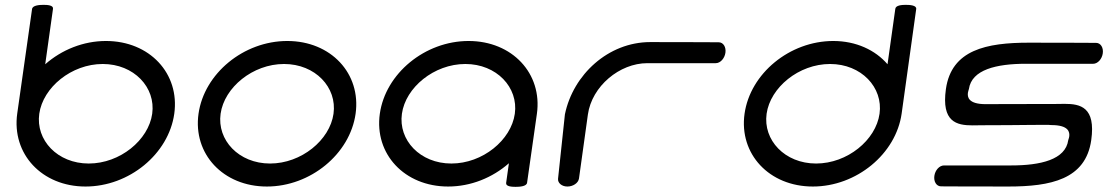

<svg xmlns="http://www.w3.org/2000/svg" viewBox="-20 -750 4489 772"><path d="M49.3 -293.5C26.5 -131.3 148.2 0 323.8 0C499.4 0 658 -130.9 680.7 -292.6C703.4 -454.3 581.7 -585.2 406.1 -585.2C314.8 -585.2 227.9 -549.7 161.8 -491.6L193.1 -714.7C195.1 -729 170.9 -730.5 155.1 -730.5C138.1 -730.5 111 -728.6 108.9 -713.7ZM336.8 -92.5C211 -92.5 123 -186.8 137.9 -292.6C152.8 -398.4 267.2 -492.7 393.1 -492.7C518.9 -492.7 606.8 -398.4 592 -292.6C577.1 -186.8 462.7 -92.5 336.8 -92.5Z M1122.1 -492.7C1248 -492.7 1335.9 -398.4 1321 -292.6C1306.2 -186.8 1191.7 -92.5 1065.9 -92.5C940 -92.5 852.1 -186.8 867 -292.6C881.8 -398.4 996.3 -492.7 1122.1 -492.7ZM1052.9 0C1228.5 0 1387 -130.9 1409.8 -292.6C1432.5 -454.3 1310.7 -585.2 1135.1 -585.2C959.5 -585.2 801 -454.3 778.2 -292.6C755.5 -130.9 877.3 0 1052.9 0Z M2138.8 -292.6C2161.5 -454.3 2039.7 -585.2 1864.1 -585.2C1688.5 -585.2 1530 -454.3 1507.2 -292.6C1484.5 -130.9 1606.3 0 1781.9 0C1873.2 0 1960 -35.5 2026.2 -93.6L2015.1 -14.5C2013.1 -0.2 2037.3 1.3 2053.1 1.3C2070.1 1.3 2097.2 -0.6 2099.3 -15.2ZM1851.1 -492.7C1977 -492.7 2064.9 -398.4 2050 -292.6C2035.2 -186.8 1920.7 -92.5 1794.9 -92.5C1669 -92.5 1581.1 -186.8 1596 -292.6C1610.8 -398.4 1725.3 -492.7 1851.1 -492.7Z M2308.7 -37.3C2312 -61.8 2329.2 -185.6 2343.8 -289.5C2359.8 -403.3 2471.2 -496 2582.8 -496C2697.4 -496 2857.9 -496 2857.9 -496C2876.8 -496 2893.6 -515.5 2896.8 -538C2900 -560.5 2888.6 -580 2869.7 -580C2869.7 -580 2760.8 -580.8 2594.7 -580.8C2425.7 -580.8 2284.5 -449.9 2251.5 -290.6L2251.4 -290.4L2251.4 -290.1C2251.3 -289.4 2224.7 -39.6 2223.8 -31.3C2222.1 -14.8 2238.4 0 2261.4 0C2284 0 2305.3 -13.9 2308 -32.3C2308.2 -34 2308.4 -35.6 2308.7 -37.3Z M3621.2 -730.5C3605.8 -730.4 3581.9 -728.8 3579.9 -714.7L3548.6 -491.6C3499.7 -548.7 3422.1 -585.2 3330.6 -585.2C3155 -585.2 2996.4 -454.3 2973.7 -292.6C2951 -130.9 3072.7 0 3248.3 0C3424 0 3582.6 -131.3 3605.4 -293.5L3663.9 -713.7C3666 -728.8 3638.5 -730.6 3621.2 -730.5ZM3317.6 -492.7C3443.4 -492.7 3531.4 -398.4 3516.5 -292.6C3501.6 -186.8 3387.2 -92.5 3261.3 -92.5C3135.5 -92.5 3047.6 -186.8 3062.4 -292.6C3077.3 -398.4 3191.7 -492.7 3317.6 -492.7Z M3944 -331.2C3872.4 -331 3869.4 -360.7 3871.9 -377.6C3873.1 -385.6 3875.4 -389 3875.8 -392C3886.8 -470.1 3986.6 -493.6 4105.2 -493.6C4216.7 -493.6 4375.2 -493.5 4375.2 -493.5C4394.1 -493.5 4411 -513.1 4414.1 -535.6C4417.3 -558.1 4405.9 -577.6 4387.1 -577.6C4387.1 -577.6 4278.7 -578.4 4117.1 -578.4C3946.9 -578.4 3805.6 -550.1 3783.3 -391.7C3764.7 -259.3 3826.7 -245.9 3890.5 -245.9C3903.7 -245.9 3916.9 -246.4 3929.5 -246.4C4083.5 -246.4 4198.1 -249.5 4206.2 -247.1L4207 -247.1C4278 -247.2 4281.5 -218.1 4279.2 -201.2C4278 -193 4275.6 -189.4 4275.2 -186.3C4264.2 -108.2 4164.4 -84.8 4045.8 -84.8C3934.3 -84.8 3775.8 -84.8 3775.8 -84.8C3756.9 -84.8 3740 -65.3 3736.9 -42.8C3733.7 -20.2 3745.1 -0.7 3763.9 -0.7C3763.9 -0.7 3872.3 0 4033.9 0C4204.1 0 4345.4 -28.2 4367.7 -186.7C4386.3 -319.1 4324.3 -332.5 4260.5 -332.4C4247.3 -332.4 4234.1 -331.9 4221.5 -331.9C4058.7 -331.9 3944 -331.2 3944 -331.2Z"/></svg>

Font: Hi.
Style: Bold
Weight: 400
Designer: Mew Too, Robert Jablonski
Foundry: Cannot Into Space Fonts
Version: Version 1.996